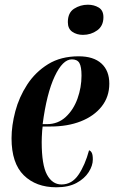

<svg xmlns="http://www.w3.org/2000/svg" viewBox="-20 -785 484 815"><path d="M219 10Q133 10 81 -41Q29 -92 29 -198Q29 -252 45 -312.5Q61 -373 95.5 -426Q130 -479 184 -512.5Q238 -546 314 -546Q377 -546 410.5 -515.5Q444 -485 444 -430Q444 -374 411.5 -333Q379 -292 323 -270Q267 -248 195 -248H161Q160 -243 159 -230Q158 -217 157.5 -203.5Q157 -190 157 -182Q157 -85 179.5 -43.5Q202 -2 241 -2Q285 -2 313 -43Q341 -84 358 -147Q365 -145 369.5 -136.5Q374 -128 374 -108Q374 -82 356.5 -54.5Q339 -27 305 -8.5Q271 10 219 10ZM179 -258Q226 -258 259 -288.5Q292 -319 309 -366.5Q326 -414 326 -464Q326 -502 317 -517.5Q308 -533 285 -533Q246 -533 212 -460.5Q178 -388 161 -258ZM332 -637Q306 -637 287 -650Q268 -663 268 -691Q268 -731 294.5 -748Q321 -765 353 -765Q379 -765 399 -753Q419 -741 419 -712Q419 -675 392.5 -656Q366 -637 332 -637Z"/></svg>

Font: Noto Serif Display ExtraCondensed
Style: Bold Italic
Weight: 700
Width: 2
Italic angle: -12°
Designer: Monotype Design Team
Foundry: Monotype Imaging Inc.
Version: Version 2.009